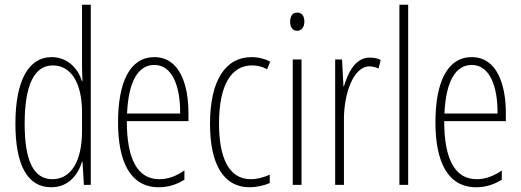

<svg xmlns="http://www.w3.org/2000/svg" viewBox="-20 -780 2199 810"><path d="M196 10C271 10 310 -45 326 -98H328L334 0H363V-760H326V-506C326 -484 327 -463 328 -437H326C311 -487 268 -539 198 -539C101 -539 45 -441 45 -258C45 -83 96 10 196 10ZM201 -24C118 -24 84 -109 84 -258C84 -420 124 -504 203 -504C281 -504 326 -428 326 -307V-226C326 -102 281 -24 201 -24Z M631 -539C528 -539 478 -433 478 -264C478 -97 530 10 650 10C692 10 728 -3 758 -22V-61C722 -36 688 -24 652 -24C560 -24 515 -109 515 -269H775V-303C775 -425 737 -539 631 -539ZM631 -506C709 -506 741 -412 740 -301H516C522 -439 564 -506 631 -506Z M1034 10C1061 10 1094 3 1118 -8V-43C1091 -31 1064 -24 1038 -24C944 -24 904 -117 904 -259C904 -422 956 -504 1043 -504C1066 -504 1087 -499 1107 -488L1120 -520C1097 -532 1071 -539 1041 -539C931 -539 866 -440 866 -258C866 -91 920 10 1034 10Z M1234 -727C1212 -727 1204 -709 1204 -688C1204 -667 1214 -650 1233 -650C1252 -650 1264 -665 1264 -689C1264 -709 1256 -727 1234 -727ZM1252 -529H1215V0H1252Z M1540 -537C1477 -537 1448 -471 1431 -416H1429L1423 -529H1394V0H1431V-278C1431 -381 1469 -500 1539 -500C1553 -500 1568 -495 1577 -491L1586 -527C1571 -535 1554 -537 1540 -537Z M1702 0V-760H1665V0Z M1970 -539C1867 -539 1817 -433 1817 -264C1817 -97 1869 10 1989 10C2031 10 2067 -3 2097 -22V-61C2061 -36 2027 -24 1991 -24C1899 -24 1854 -109 1854 -269H2114V-303C2114 -425 2076 -539 1970 -539ZM1970 -506C2048 -506 2080 -412 2079 -301H1855C1861 -439 1903 -506 1970 -506Z"/></svg>

Font: Noto Sans Ethiopic ExtraCondensed ExtraLight
Style: Regular
Weight: 200
Width: 2
Designer: Monotype Design Team
Foundry: Monotype Imaging Inc.
Version: Version 2.102